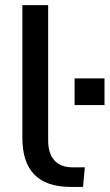

<svg xmlns="http://www.w3.org/2000/svg" viewBox="-20 -739 433 759"><path d="M260.3 0H308.1L315.4 -77.6H265.6C202.1 -77.6 170.4 -118.2 170.4 -182.6V-718.8H68.4V-194.3C68.4 -71.8 125 0 260.3 0ZM393.1 -323.7V-429.2H274.9V-323.7Z"/></svg>

Font: Winston
Style: Regular
Weight: 400
Designer: Vernon Adams, Kim Jin-seong, David Berlow, Cristiano Sobral
Foundry: The Winston Project Authors
Version: Version 3.004